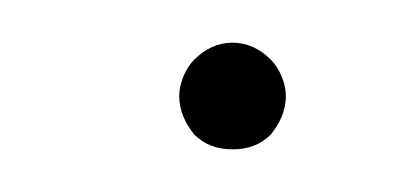

<svg xmlns="http://www.w3.org/2000/svg" viewBox="-20 -312 186 90"><path d="M114 -267C114 -273 111 -280 107 -284C102 -289 96 -292 89 -292C82 -292 76 -289 71 -284C67 -280 64 -273 64 -267C64 -260 67 -254 71 -249C76 -244 82 -242 89 -242C96 -242 102 -244 107 -249C111 -254 114 -260 114 -267Z"/></svg>

Font: Nupuram Condensed Thin
Style: Regular
Weight: 100
Width: 3
Designer: Santhosh Thottingal (santhosh.thottingal@gmail.com)
Foundry: SMC
Version: Version 1.000